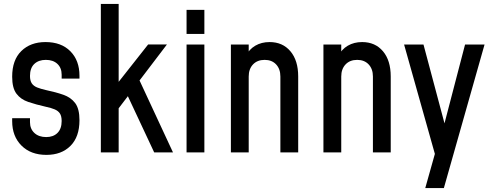

<svg xmlns="http://www.w3.org/2000/svg" viewBox="-20 -770 2474 970"><path d="M214.5 12.5Q135.5 12.5 88.5 -34.5Q41.5 -81.5 41.5 -158V-173H131.5V-152.5Q131.5 -119 153.8 -98.2Q176 -77.5 213.5 -77.5Q249.5 -77.5 270.5 -98.5Q291.5 -119.5 291.5 -158.5Q291.5 -183 282.8 -196.5Q274 -210 256.2 -217.5Q238.5 -225 212 -230.5Q161 -242 122.8 -255Q84.5 -268 63 -296.8Q41.5 -325.5 41.5 -382.5Q41.5 -467 87.8 -512.2Q134 -557.5 210 -557.5Q289.5 -557.5 335.5 -511Q381.5 -464.5 381.5 -387.5V-373H291.5V-392.5Q291.5 -427 270 -447.2Q248.5 -467.5 211.5 -467.5Q175 -467.5 153.2 -446.8Q131.5 -426 131.5 -386.5Q131.5 -362.5 140.5 -349Q149.5 -335.5 167.5 -328.2Q185.5 -321 212 -315Q262 -304.5 300 -291.2Q338 -278 359.8 -249.2Q381.5 -220.5 381.5 -162.5Q381.5 -78.5 336 -33Q290.5 12.5 214.5 12.5Z M759 0 626 -284 570 -210.5V-344.5L728.5 -545.5H823.5L685 -363.5L854 0ZM489.5 0V-750H579.5V0Z M922.5 0V-545H1012.5V0ZM922.5 -598.5V-720H1012.5V-598.5Z M1146.5 0V-545H1236.5V-467.5L1220.5 -485.5Q1238.5 -521 1269.8 -539.2Q1301 -557.5 1342 -557.5Q1408 -557.5 1447.2 -511Q1486.5 -464.5 1486.5 -383.5V0H1396.5V-383.5Q1396.5 -421.5 1375 -444.5Q1353.5 -467.5 1317 -467.5Q1280 -467.5 1258.2 -444.5Q1236.5 -421.5 1236.5 -383.5V0Z M1614 0V-545H1704V-467.5L1688 -485.5Q1706 -521 1737.2 -539.2Q1768.5 -557.5 1809.5 -557.5Q1875.5 -557.5 1914.8 -511Q1954 -464.5 1954 -383.5V0H1864V-383.5Q1864 -421.5 1842.5 -444.5Q1821 -467.5 1784.5 -467.5Q1747.5 -467.5 1725.8 -444.5Q1704 -421.5 1704 -383.5V0Z M2128.5 180 2177 7.5 2021.5 -545H2119.5L2236 -108H2215.5L2329.5 -545H2428L2222.5 180Z"/></svg>

Font: Mohave Light Medium
Style: Regular
Weight: 500
Version: Version 2.003